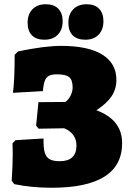

<svg xmlns="http://www.w3.org/2000/svg" viewBox="-20 -872 612 904"><path d="M47 -5 35 -21Q40 -96 40 -148Q40 -182 39 -197L53 -212L185 -220Q184 -177 190.5 -154.5Q197 -132 213.5 -122.5Q230 -113 261 -113Q340 -113 340 -187Q340 -215 325 -236Q310 -257 282 -268L162 -266L150 -280L161 -391L288 -392Q303 -403 312.5 -422Q322 -441 322 -460Q322 -495 306 -508.5Q290 -522 249 -522Q224 -522 211 -515.5Q198 -509 191.5 -493Q185 -477 182 -443L41 -435Q49 -493 49 -614L65 -630Q190 -656 268 -656Q395 -656 461.5 -615Q528 -574 528 -496Q528 -453 505.5 -419Q483 -385 434 -353Q495 -330 525 -291.5Q555 -253 555 -198Q555 12 223 12Q129 12 47 -5ZM110 -765Q110 -805 133 -828.5Q156 -852 196 -852Q234 -852 254.5 -831Q275 -810 275 -772Q275 -732 252 -708.5Q229 -685 189 -685Q151 -685 130.5 -705.5Q110 -726 110 -765ZM302 -765Q302 -805 325 -828.5Q348 -852 388 -852Q426 -852 446.5 -831Q467 -810 467 -772Q467 -732 444 -708.5Q421 -685 382 -685Q343 -685 322.5 -705.5Q302 -726 302 -765Z"/></svg>

Font: Alegreya SC Black
Style: Regular
Weight: 900
Designer: Juan Pablo del Peral
Foundry: Huerta Tipografica
Version: Version 2.007; ttfautohint (v1.6)